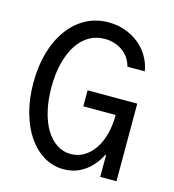

<svg xmlns="http://www.w3.org/2000/svg" viewBox="-107 -800 815 900"><g transform="rotate(15 300.0 -350.0)"><path d="M296.6 -299H453.6Q453.6 -248 442.2 -205.4Q430.8 -162.8 409.8 -132.3Q388.8 -101.8 360.2 -84.7Q331.5 -67.6 296.8 -67.6Q259.6 -67.6 228.5 -88Q197.5 -108.5 175.4 -145.1Q153.2 -181.8 141.1 -233.8Q129 -285.7 129 -347.9Q129 -412.8 142.3 -464.9Q155.6 -517 179.5 -553.9Q203.4 -590.8 237.1 -610.6Q270.8 -630.4 312.4 -630.4Q363.1 -630.4 400 -603.5Q437 -576.6 448.2 -532H532.6Q526.2 -571 506.5 -603.7Q486.8 -636.4 457.3 -660.1Q427.7 -683.7 390.1 -696.9Q352.4 -710 310.2 -710Q250.1 -710 201 -683.5Q151.9 -657 116.4 -609Q80.8 -561 61.3 -494.1Q41.8 -427.2 41.8 -346.2Q41.8 -268.6 59.9 -203Q78 -137.4 110.1 -90.2Q142.2 -43 186.4 -16.5Q230.7 10 282.8 10Q329.2 10 367.4 -11Q405.7 -32 433.2 -69.7Q460.8 -107.4 475.9 -159.8Q491 -212.2 491 -275L450.8 -106.4H458.8V0H537.6V-376.6H296.6Z"/></g></svg>

Font: CommitMonoV143 ExtLt
Style: Regular
Weight: 200
Monospace: yes
Designer: Eigil Nikolajsen
Foundry: Eigil Nikolajsen
Version: Version 1.143